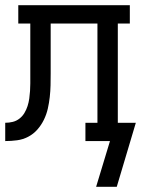

<svg xmlns="http://www.w3.org/2000/svg" viewBox="-20 -540 540 735"><path d="M348 175 401 0H307V-70H353V-450H174V-259Q174 -236 173.5 -213.5Q173 -191 170.5 -168.5Q168 -146 163 -124Q158 -102 148 -81.5Q138 -61 123 -44Q108 -27 88 -16.5Q68 -6 45.5 -3Q23 0 0 0V-70Q15 -70 29 -73.5Q43 -77 54.5 -86Q66 -95 73.5 -107.5Q81 -120 85.5 -134Q90 -148 92 -162.5Q94 -177 95 -191.5Q96 -206 96 -220.5Q96 -235 96 -250V-450H50V-520H477V-450H431V-70H500L427 175Z"/></svg>

Font: Iosevka Curly Slab
Style: Regular
Weight: 400
Monospace: yes
Designer: Belleve Invis
Foundry: Belleve Invis
Version: Version 22.1.2; ttfautohint (v1.8.4)